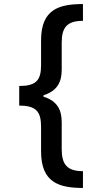

<svg xmlns="http://www.w3.org/2000/svg" viewBox="-20 -792 489 949"><path d="M75 -367V-270C157 -270 183 -242 183 -166V-43C183 110 272 137 390 137V54C311 54 285 20 285 -55V-187C285 -244 267 -292 195 -314V-321C267 -344 285 -391 285 -448V-581C285 -656 311 -689 390 -689V-772C272 -772 183 -746 183 -593V-469C183 -394 157 -367 75 -367Z"/></svg>

Font: Wafeq Medium
Style: Regular
Weight: 500
Designer: Rasmus Andersson & Azza Alameddine
Foundry: Google & TypeTogether
Version: Version 3.000;January 28, 2025;FontCreator 15.0.0.3014 64-bi